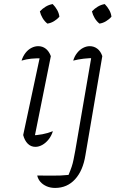

<svg xmlns="http://www.w3.org/2000/svg" viewBox="-20 -716 568 944"><path d="M146 -22 133 -50Q162 -51 188.5 -56Q215 -61 240 -71Q233 -48 219 -30.5Q205 -13 188 -3.5Q171 6 154 6Q132 6 116.5 -9.5Q101 -25 94 -52L181 -459L192 -429Q157 -430 133.5 -427.5Q110 -425 86 -418Q93 -440 105.5 -456Q118 -472 134.5 -480.5Q151 -489 168 -489Q189 -489 205 -476.5Q221 -464 230 -440ZM239 -696Q252 -683 261 -667Q270 -651 272 -634Q261 -621 245 -611.5Q229 -602 213 -600Q199 -611 189.5 -627Q180 -643 176 -660Q189 -674 205 -683.5Q221 -693 239 -696ZM448 -430Q420 -431 391.5 -427.5Q363 -424 340 -418Q346 -439 359 -455.5Q372 -472 388.5 -480.5Q405 -489 421 -489Q442 -489 458.5 -476.5Q475 -464 483 -440ZM483 -440 400 47Q388 123 349 165.5Q310 208 251 208Q228 208 209.5 200Q191 192 179 178.5Q167 165 163 147Q194 147 236.5 147.5Q279 148 317 144Q327 120 332.5 103.5Q338 87 341.5 69Q345 51 350 25L432 -452ZM495 -696Q508 -683 517 -667Q526 -651 528 -634Q517 -621 501 -611.5Q485 -602 469 -600Q455 -611 445.5 -627Q436 -643 432 -660Q445 -674 461 -683.5Q477 -693 495 -696Z"/></svg>

Font: Piazzolla Thin ExtraLight
Style: Italic
Weight: 250
Italic angle: -11.3°
Version: Version 2.005